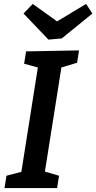

<svg xmlns="http://www.w3.org/2000/svg" viewBox="-20 -959 491 979"><path d="M373 -639 293 -615 209 -84 281 -63 271 0H3L13 -63L89 -83L173 -615L103 -634L113 -697L383 -702ZM419 -939 451 -890 295 -763 227 -757 100 -890 147 -939 271 -850Z"/></svg>

Font: Bitter SemiBold
Style: Italic
Weight: 600
Italic angle: -9°
Designer: Sol Matas, and Bitter project Authors
Foundry: Sol Matas
Version: Version 2.001